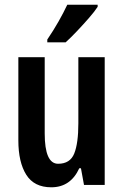

<svg xmlns="http://www.w3.org/2000/svg" viewBox="-20 -786 524 816"><path d="M425 -543V0H337L324 -71H317Q280 10 198 10Q125 10 91.5 -43.5Q58 -97 58 -189V-543H170V-219Q170 -90 227 -90Q278 -90 295.5 -133.5Q313 -177 313 -262V-543ZM395 -757Q382 -737 358 -709.5Q334 -682 307.5 -654Q281 -626 259 -606H181V-618Q208 -658 229 -695Q250 -732 266 -766H395Z"/></svg>

Font: Noto Sans Devanagari UI ExtraCondensed SemiBold
Style: Regular
Weight: 600
Width: 2
Designer: Jelle Bosma - Monotype Design Team
Foundry: Monotype Imaging Inc.
Version: Version 2.004; ttfautohint (v1.8.4.7-5d5b)